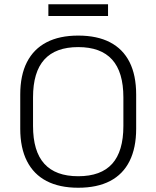

<svg xmlns="http://www.w3.org/2000/svg" viewBox="-20 -874 734 901"><path d="M347 7Q259 7 198.5 -24.5Q138 -56 106.5 -118Q75 -180 75 -270V-430Q75 -521 106.5 -582.5Q138 -644 198.5 -675.5Q259 -707 347 -707Q436 -707 496.5 -675.5Q557 -644 588 -582.5Q619 -521 619 -430V-270Q619 -180 588 -118Q557 -56 496.5 -24.5Q436 7 347 7ZM347 -47Q454 -47 506.5 -105.5Q559 -164 559 -283V-417Q559 -536 506 -594.5Q453 -653 347 -653Q241 -653 188 -594.5Q135 -536 135 -417V-283Q135 -164 188 -105.5Q241 -47 347 -47ZM487 -854V-799H207V-854Z"/></svg>

Font: Pathway Extreme 8pt Thin
Style: Regular
Weight: 100
Designer: Eduardo Rodriguez Tunni
Foundry: Eduardo Rodriguez Tunni
Version: Version 1.000